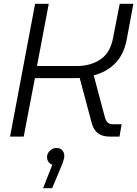

<svg xmlns="http://www.w3.org/2000/svg" viewBox="-20 -720 723 1012"><path d="M33 0 165 -700H237L175 -372H384Q457 -372 509 -406.5Q561 -441 576 -520L611 -700H683L648 -512Q633 -433 587.5 -386.5Q542 -340 474 -323L532 -105Q538 -83 547.5 -74Q557 -65 579 -65H621L610 0H559Q518 0 495 -18.5Q472 -37 463 -73L400 -309Q390 -309 378.5 -308.5Q367 -308 356 -308H164L105 0ZM207 272 256 148Q242 143 235 132.5Q228 122 228 108Q228 95 235 84Q242 73 253.5 66.5Q265 60 278 60Q298 60 308.5 72.5Q319 85 319 102Q319 110 315 124Q311 138 305 152L255 272Z"/></svg>

Font: MuseoModerno Thin Light
Style: Italic
Weight: 300
Italic angle: -9°
Version: Version 1.003